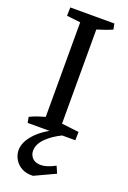

<svg xmlns="http://www.w3.org/2000/svg" viewBox="-170 -706 675 1014"><g transform="rotate(20 167.5 -198.5)"><path d="M115 0V-650H208V0ZM36 0 30 -32Q53 -43 78.5 -51.5Q104 -60 129 -67L130 0ZM164 0 167 -63 305 -47 304 0ZM176 -587 38 -603 39 -650H179ZM194 -583 193 -650H287L293 -618Q271 -608 245 -599.5Q219 -591 194 -583ZM158 253Q121 255 94.5 240.5Q68 226 54 201.5Q40 177 40 151Q40 106 81 60.5Q122 15 195 -18L232 -1Q180 24 146.5 57.5Q113 91 113 128Q113 152 129.5 169Q146 186 178 185.5Q210 185 257 160L274 199Z"/></g></svg>

Font: Eczar
Style: Regular
Weight: 400
Designer: Vaibhav Singh
Foundry: Rosetta Type Foundry
Version: Version 2.000